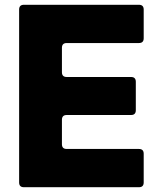

<svg xmlns="http://www.w3.org/2000/svg" viewBox="-20 -783 664 803"><path d="M80 0Q60 0 60 -20V-743Q60 -763 80 -763H561Q581 -763 581 -743V-623Q581 -603 561 -603H259Q239 -603 239 -583V-481Q239 -461 259 -461H528Q548 -461 548 -441V-322Q548 -302 528 -302H259Q239 -302 239 -282V-180Q239 -160 259 -160H561Q581 -160 581 -140V-20Q581 0 561 0Z"/></svg>

Font: Open Sauce Two Black
Style: Regular
Weight: 900
Designer: Alfredo Marco Pradil
Foundry: Creative Sauce Fz LLC
Version: Version 1.477